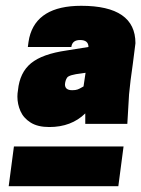

<svg xmlns="http://www.w3.org/2000/svg" viewBox="-20 -814 487 662"><path d="M150 -376Q110 -376 85.5 -391.5Q61 -407 50.5 -431Q40 -455 40 -481Q40 -492 42 -503Q48 -564 87 -596Q126 -628 210 -640L285 -652Q285 -676 256 -676Q229 -676 226 -652H76Q78 -670 81 -684Q107 -794 260 -794Q447 -794 447 -665L438 -594Q429 -533 425 -489L419 -387H274V-423Q226 -376 150 -376ZM388 -172H10L28 -309H406ZM229 -503Q241 -503 247.5 -505.5Q254 -508 259 -511Q264 -514 268 -516L275 -563L261 -561Q218 -556 211.5 -546.5Q205 -537 204 -523Q204 -503 229 -503Z"/></svg>

Font: Tanohe Sans ExtraBold
Style: Italic
Weight: 800
Designer: Village Type and Design LLC & Cristiano Sobral
Foundry: Cooper Hewitt Smithsonian Design Museum
Version: Version 1.00;September 29, 2021;FontCreator 13.0.0.2655 64-b